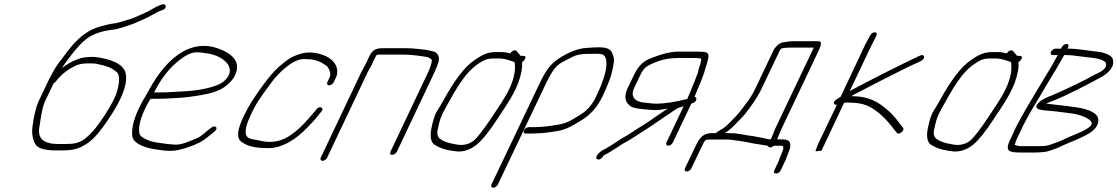

<svg xmlns="http://www.w3.org/2000/svg" viewBox="-20 -709 5238 900"><path d="M231.9 -319C236.8 -322 239.4 -324 241.4 -327C261.3 -352 282.3 -371 304.7 -385C340.7 -407 357.3 -412 400.3 -412C416.3 -412 430 -411 440 -408C475.1 -402 502.6 -391 520.9 -376C541.4 -365 543.3 -333 528.8 -281C521.9 -256 503.6 -220 474 -174C444.5 -128 419.4 -96 399.3 -77C358 -38 336.8 -34 278.8 -34H252.8C184.8 -34 155 -60 164.4 -112C169.3 -140 175.6 -201 191.3 -235ZM270.3 -390C278.4 -403 293.1 -424 316.5 -454C340 -484 361.6 -508 383 -525C415.2 -551 463.6 -565 510.2 -570C532.9 -572 573.6 -587 594.8 -594C616 -601 643.5 -615 663 -623C679.2 -630 721.4 -656 733.4 -659C749.6 -663 764.4 -675 753.2 -687C747.1 -693 725.9 -686 688.9 -664C678 -658 669.5 -653 660.2 -649C643 -642 611.9 -626 594.3 -621C575.8 -616 535 -601 513.4 -599C493.8 -597 482.5 -593 461.9 -588C412.1 -576 374.2 -554 331.3 -510C316.5 -495 291.1 -462 253 -411C239.3 -393 218.9 -357 194.4 -305L161.3 -235C148.4 -207 138.8 -167 132 -114C127.7 -78 134.2 -48 151.2 -26C162.1 -13 194.3 -4 239.3 -4H265.3C275.3 -4 286.3 -4 298.6 -5C357.5 -8 410 -41 456.2 -105C468.3 -121 478 -136 486.8 -148C547.9 -237 576.1 -307 570.6 -356C567.5 -397 526.4 -425 446.8 -439C430.8 -442 416.1 -443 401.8 -442C359.8 -442 316.4 -425 270.3 -390Z M702.3 -276C704.5 -280 709.1 -288 716.5 -302C749.5 -362 792.6 -410 843.1 -443C883.3 -469 903.3 -466 950.1 -459C1003.9 -452 1053.1 -421 1057.1 -383C1060.6 -356 1036.7 -328 1007.3 -314C964.3 -295 903.5 -283 826.5 -280C796.2 -279 775.3 -276 744.3 -276ZM685.8 -246H729.8C761.8 -246 783.7 -249 815 -250C874 -253 960.7 -268 987.2 -279L1010.1 -288C1037.5 -302 1058.2 -320 1074.5 -343C1105.6 -394 1094.5 -435 1038.3 -466C890.3 -545 765 -446 679.4 -289C650.6 -236 647.6 -239 623.2 -184C597.8 -126 589.2 -64 613.5 -46C631.2 -29 663.1 -16 707.8 -9C737.3 -4 759.6 -2 774.6 -2C804.3 -1 842.2 -10 886.9 -28C929.2 -45 939.7 -56 971.6 -81L985.1 -92C1006.1 -108 989.8 -126 971.1 -111L956.6 -100C910 -60 912.6 -65 860.9 -44C838.1 -35 817.5 -30 798.8 -31C780.1 -32 754.1 -35 720.6 -40C688.9 -44 662.1 -54 640.4 -71C636 -76 632.9 -82 632.5 -90C629.6 -119 639.3 -156 660.2 -200C667 -215 675.7 -230 685.8 -246Z M1544.4 -324 1556.3 -349C1559.9 -357 1561.4 -368 1560.5 -381C1556.8 -417 1524.4 -444 1479.2 -456C1437.7 -467 1404.7 -467 1352.1 -443C1335.5 -435 1314.8 -420 1289.8 -398C1263.9 -376 1231.9 -338 1195.1 -285C1171 -250 1147.6 -217 1124.1 -168C1094.5 -106 1083.3 -61 1115.3 -42C1139.6 -24 1176.7 -15 1227.7 -15C1300.2 -10 1369.3 -58 1418.5 -109C1442.4 -134 1451.9 -142 1477.3 -175L1487.1 -187C1501.8 -205 1475 -215 1463 -196L1453.2 -184C1413.3 -137 1380.3 -99 1329.2 -67C1289.9 -44 1245 -38 1196.8 -50C1190.4 -52 1179.8 -53 1164.7 -56C1149.7 -59 1140.2 -64 1136.4 -71C1124.5 -90 1135.2 -127 1154.1 -168C1183.4 -229 1193.8 -243 1255.1 -326C1269.1 -345 1287.1 -364 1306.8 -382C1348.5 -419 1382.5 -435 1412.6 -432C1445.6 -432 1473.4 -425 1495.6 -410C1499.7 -407 1504.7 -404 1509.8 -401C1518.2 -396 1534.4 -365 1526.3 -349L1514.4 -324C1510.9 -316 1514.7 -309 1522.7 -309C1530.7 -309 1540.9 -316 1544.4 -324Z M1513.5 30 1702.7 -369C1708.1 -380 1714.6 -391 1721.4 -403L1737.2 -437C1739.8 -442 1743.3 -447 1745.9 -452C1749.2 -453 1754.2 -453 1759.2 -453H1875.2C1901.2 -453 1937 -449 1980.8 -442C1988.4 -441 1995.9 -436 2003.6 -429C2006.1 -424 2001.7 -407 1990.5 -378L1810.4 2C1806.8 10 1809.6 17 1817.6 17C1825.6 17 1836.8 10 1840.4 2L2005.7 -347C2026.3 -390 2036.8 -417 2037.3 -428C2039.3 -447 2028.7 -464 2011 -468L1993.2 -472C1988.6 -473 1982.2 -475 1972.5 -476C1951.1 -478 1915.7 -483 1888.7 -483H1772.7C1733.7 -483 1722.3 -469 1707.2 -437L1699.8 -420L1672.7 -369L1483.5 30C1480 38 1483.8 45 1491.8 45C1499.8 45 1510 38 1513.5 30Z M2392.5 -416C2398.6 -375 2387 -329 2359.3 -276C2346.7 -252 2321 -212 2283.3 -156C2245.6 -100 2218.6 -65 2200.8 -50C2176.8 -31 2146.9 -25 2113.4 -33C2082 -38 2057.5 -46 2041.7 -59C2029.8 -69 2026.9 -85 2033.5 -109C2045.1 -168 2057.5 -182 2086.3 -235C2112.2 -282 2134.2 -317 2153.1 -342C2179.8 -379 2211.7 -407 2248.7 -426C2260.6 -432 2275.5 -435 2293.5 -435H2314.5C2331.5 -435 2346.9 -433 2361.3 -428C2372.1 -424 2394.5 -419 2392.5 -416ZM2308 -465C2268 -465 2245.2 -456 2202.7 -426C2158.2 -396 2110.3 -333 2058.3 -238C2048.9 -221 2038.5 -204 2028.4 -188C2018.4 -172 2009.8 -145 2002.5 -109C1995.1 -73 1998.2 -48 2013.4 -33C2034.7 -18 2061.5 -8 2093.9 -3L2122.7 1C2155.1 3 2186.5 -8 2216.1 -32C2242.1 -54 2273.4 -93 2310.4 -150C2351.3 -213 2399.6 -277 2418.7 -350C2429 -389 2427.5 -397 2427.2 -418C2433.1 -421 2437.7 -426 2440.6 -432C2445.8 -442 2443.3 -447 2433.3 -447H2421.3C2419.6 -448 2415.2 -453 2408.8 -461L2401.6 -470C2395.8 -477 2379.2 -472 2373.1 -459C2355.4 -463 2341 -465 2332 -465Z M2313.7 156 2539.9 -319C2556.9 -354 2570.8 -379 2585.6 -394C2593.7 -404 2607.9 -414 2629.4 -425C2685.9 -455 2688.5 -457 2774.5 -457C2791.5 -457 2802.9 -455 2807.9 -452C2828.1 -440 2824.9 -392 2814.2 -358C2804.7 -328 2801.6 -315 2780.4 -270C2762.5 -226 2736 -193 2701.4 -172C2676.6 -157 2657.2 -143 2630.1 -133C2603.9 -123 2522.7 -113 2489.7 -113H2457.7C2449.7 -113 2439.5 -106 2436 -98C2432.5 -90 2435.2 -83 2443.2 -83H2475.2C2480.2 -83 2486.2 -83 2491.6 -84C2519.6 -84 2555.8 -88 2599.4 -96C2623.6 -100 2651.4 -112 2681.4 -131C2709.5 -147 2728.6 -160 2739.8 -170C2777.8 -205 2795.7 -233 2825.1 -304C2840.6 -337 2851.9 -376 2857.8 -420C2859.6 -432 2856 -446 2849.1 -462C2842.1 -478 2824 -487 2795 -487H2775C2766 -487 2753.7 -486 2738.3 -485L2714.7 -483C2687.5 -479 2660.3 -469 2630.2 -453C2568.8 -420 2545.6 -394 2509.9 -319L2283.7 156C2280.1 164 2283.9 171 2291.9 171C2299.9 171 2310.1 164 2313.7 156Z M3134 -41 3220.5 -223 3227.5 -226C3245 -231 3251 -253 3235.6 -255C3252.2 -298 3275.1 -345 3285.4 -384C3290.4 -403 3296.8 -417 3300.2 -437C3305 -465 3289.7 -467 3250.7 -467H3160.7C3122.7 -467 3075.9 -455 3021.6 -432C2992.8 -420 2969.9 -395 2952.5 -359L2923.2 -298C2902.9 -256 2909.5 -226 2940.8 -208C2949.2 -203 2968.2 -200 2996.3 -197C3024.3 -194 3044 -193 3055 -193C3066 -193 3084.7 -195 3110.2 -200C3107.6 -198 3106.3 -197 3105.3 -197L3051.9 -161C3029.8 -145 3008.1 -130 2986 -117C2952.7 -97 2934.9 -82 2904.9 -66C2888 -57 2877.2 -48 2862.3 -39C2848.8 -31 2824.4 -14 2809.2 -7C2793.3 -1 2759.9 32 2782 38C2791 41 2799.9 35 2809.7 20L2810 19C2829.5 11 2854.2 -7 2871.4 -17C2886.2 -26 2897.1 -35 2913.6 -43C2936.4 -55 2974.9 -82 2999.7 -97C3027 -114 3042.5 -125 3064.3 -140L3138.1 -190C3145.7 -195 3150.9 -199 3156.9 -202C3164.8 -205 3173.8 -208 3184.7 -211L3104 -41C3100.4 -33 3104.2 -26 3112.2 -26C3120.2 -26 3130.4 -33 3134 -41ZM3056.5 -223C3033.5 -223 3018.8 -227 2999.1 -228C2956.4 -232 2932.9 -256 2953.2 -298L2982.5 -359C2989.3 -374 2996.4 -384 3004.9 -392C3013.5 -400 3031.3 -409 3059.8 -420C3088.3 -431 3120.2 -437 3154.2 -437H3236.2C3258.2 -437 3267.5 -435 3267.3 -431L3263.6 -413C3262.4 -406 3260.8 -401 3258.2 -396C3256.6 -391 3255 -386 3254.1 -380C3250.8 -363 3242.7 -347 3235.1 -326C3227.4 -305 3210.1 -266 3201.5 -245C3140.7 -230 3092.5 -223 3056.5 -223Z M3814.1 -516H3693.1C3686.1 -516 3670.5 -514 3648.3 -510C3632.3 -507 3613.6 -489 3605.2 -472L3524.5 -302C3517.4 -286 3510.9 -275 3506.4 -267C3497.7 -252 3495.1 -247 3485 -234C3468 -212 3447.5 -182 3425.6 -160C3398.1 -133 3388 -117 3358.9 -101C3346.7 -94 3338.1 -89 3335.9 -85H3316.9C3275.9 -85 3258.9 -63 3240.6 -24L3190.7 80C3186.9 89 3191 95 3199 95C3207 95 3216.9 89 3220.7 80L3270.6 -24C3283.4 -52 3286.4 -55 3303.4 -55H3390.4C3407.4 -55 3451.9 -47 3468.2 -45C3489.3 -42 3508.4 -36 3528.8 -34L3576.2 -26H3580.2C3580.6 -21 3583.7 -18 3589.7 -18C3595.7 -18 3601.6 -21 3607.2 -26H3625.2H3642.2C3654.2 -26 3653.8 -12 3648 0L3633.9 35C3632 41 3630.5 46 3628.2 50L3609.9 89C3604.7 99 3608.1 104 3618.1 104C3628.1 104 3634.7 99 3639.9 89L3658.2 50C3660.8 45 3663.4 40 3665.2 34L3678 0C3683.2 -10 3684.3 -20 3684.5 -30C3683.4 -55 3667.7 -56 3622.7 -56L3642.9 -104L3816.6 -470C3829.1 -497 3836.1 -516 3814.1 -516ZM3794.7 -486 3612.9 -104 3598.2 -67 3592.7 -56H3590.7C3574.7 -56 3561.6 -62 3547.2 -64C3530.9 -66 3521.1 -70 3500.8 -72C3473.7 -75 3437.9 -85 3403.9 -85H3377.9C3394.4 -96 3410.5 -109 3424.2 -124C3452.7 -154 3462.6 -160 3487.3 -194L3510.5 -226C3523.1 -244 3532.2 -260 3543.5 -280L3635.2 -472C3635.9 -474 3637.5 -476 3640.8 -480C3644 -484 3663.7 -486 3700.7 -486Z M4058.7 -543 4055.8 -537C4047.4 -520 4038.6 -508 4027.7 -483L3920.9 -256C3918.6 -255 3916 -253 3913.4 -251L3900.8 -243C3881 -231 3889 -215 3902.9 -218L3814.4 -33C3811.9 -28 3810 -22 3807.7 -15L3802.3 -1L3807 0L3830.9 -3L3937.1 -228H3962.1C3995.1 -228 4022.5 -223 4044.7 -214C4095.7 -192 4141.9 -142 4171.9 -101L4184.2 -86C4193.4 -74 4222.7 -97 4212.8 -110L4202.2 -124C4177.6 -157 4157.5 -182 4114.7 -214C4075.8 -243 4030.6 -258 3976.6 -258H3969.6C3979.5 -264 3992.7 -271 4009.2 -279C4042.6 -296 4095.8 -325 4131.1 -342C4172.5 -362 4231.6 -394 4275.6 -413L4296.7 -423C4320.2 -434 4313.8 -458 4294 -449L4272.8 -439C4233.1 -421 4044.4 -327 3963.2 -282L4059 -484L4085.8 -537L4088.7 -543C4092.2 -551 4088.4 -558 4080.4 -558C4072.4 -558 4062.2 -551 4058.7 -543Z M4719.5 -416C4725.6 -375 4714 -329 4686.3 -276C4673.7 -252 4648 -212 4610.3 -156C4572.6 -100 4545.6 -65 4527.8 -50C4503.8 -31 4473.9 -25 4440.4 -33C4409 -38 4384.5 -46 4368.7 -59C4356.8 -69 4353.9 -85 4360.5 -109C4372.1 -168 4384.5 -182 4413.3 -235C4439.2 -282 4461.2 -317 4480.1 -342C4506.8 -379 4538.7 -407 4575.7 -426C4587.6 -432 4602.5 -435 4620.5 -435H4641.5C4658.5 -435 4673.9 -433 4688.3 -428C4699.1 -424 4721.5 -419 4719.5 -416ZM4635 -465C4595 -465 4572.2 -456 4529.7 -426C4485.2 -396 4437.3 -333 4385.3 -238C4375.9 -221 4365.5 -204 4355.4 -188C4345.4 -172 4336.8 -145 4329.5 -109C4322.1 -73 4325.2 -48 4340.4 -33C4361.7 -18 4388.5 -8 4420.9 -3L4449.7 1C4482.1 3 4513.5 -8 4543.1 -32C4569.1 -54 4600.4 -93 4637.4 -150C4678.3 -213 4726.6 -277 4745.7 -350C4756 -389 4754.5 -397 4754.2 -418C4760.1 -421 4764.7 -426 4767.6 -432C4772.8 -442 4770.3 -447 4760.3 -447H4748.3C4746.6 -448 4742.2 -453 4735.8 -461L4728.6 -470C4722.8 -477 4706.2 -472 4700.1 -459C4682.4 -463 4668 -465 4659 -465Z M4968.6 -451C4999.6 -451 5019.6 -448 5049.4 -444C5089.5 -438 5161.2 -437 5165 -408C5167.6 -391 5145.6 -375 5130.4 -368C5118.8 -363 5105.6 -356 5089.7 -347C5068.9 -335 4949.6 -277 4908.5 -261C4887 -253 4871.5 -245 4860.3 -238C4809.3 -197 4856 -193 4895.1 -190C4943.8 -186 4962.5 -182 5005 -177C5037.7 -173 5075.3 -159 5090.5 -144C5110.5 -125 5084.5 -109 5050.1 -92L5026.9 -82C5008.1 -73 4988.2 -67 4970 -57C4956.8 -50 4934 -41 4898.2 -29C4888.2 -26 4873.6 -24 4855.6 -24H4766.6C4756.6 -24 4746.2 -26 4736.5 -30C4741 -41 4741.2 -48 4746.7 -59L4760.5 -87C4775.6 -122 4803 -174 4845.8 -243C4862.7 -271 4898.3 -333 4916.5 -362C4934 -389 4953.4 -425 4968.6 -451ZM4957.3 -488 4954.1 -481H4928.1C4920.1 -481 4909.9 -474 4906.3 -466C4902.8 -458 4905.6 -451 4913.6 -451H4938.6C4932.8 -442 4926.6 -429 4917.9 -414C4896.9 -376 4876.4 -346 4852.1 -304C4823.3 -254 4804.8 -227 4778.9 -180C4757.3 -140 4746.2 -124 4730.5 -87L4715.1 -54C4688.7 1 4710.1 6 4769.1 6H4825.1C4843.1 6 4857.4 5 4868.7 4C4891.1 3 4927.2 -10 4975.4 -33C5005.9 -47 5019.8 -50 5053.2 -67C5105.5 -90 5130 -117 5128.5 -147C5127 -177 5090.3 -197 5018.4 -207C5004.1 -209 4991.4 -210 4981 -212C4954.3 -216 4911.2 -219 4883.8 -224C4887.5 -226 4902 -231 4924.9 -240C4947.7 -249 4982.8 -265 5030.4 -289L5067.4 -308C5079.3 -314 5091.2 -320 5102.1 -326C5129.1 -342 5158.6 -353 5177.3 -374C5199.2 -399 5199.6 -410 5197.3 -428C5194.3 -450 5157.4 -463 5122.7 -467C5072.2 -472 5036.1 -481 4984.1 -481L4987.3 -488C4991.1 -497 4988 -503 4980 -503C4972 -503 4961.1 -497 4957.3 -488Z"/></svg>

Font: MewTooHand
Style: UltIta
Weight: 400
Designer: Mew Too, Robert Jablonski
Version: Version 0.77